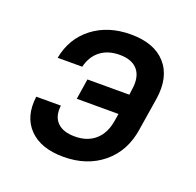

<svg xmlns="http://www.w3.org/2000/svg" viewBox="-105 -671 810 792"><g transform="rotate(20 300.0 -275.0)"><path d="M250 10Q151 10 100 -42.5Q49 -95 61 -185H169Q163 -137 188.5 -111Q214 -85 266 -85Q321 -85 355.5 -115.5Q390 -146 399 -203L404 -234H221L235 -324H419L422 -348Q431 -404 406 -434.5Q381 -465 326 -465Q275 -465 241.5 -439Q208 -413 197 -366H89Q106 -456 174 -508Q242 -560 341 -560Q444 -560 494.5 -503Q545 -446 530 -347L507 -203Q492 -104 422.5 -47Q353 10 250 10Z"/></g></svg>

Font: JetBrains Mono NL SemiBold
Style: Italic
Weight: 600
Italic angle: -9°
Monospace: yes
Designer: Philipp Nurullin, Konstantin Bulenkov
Foundry: JetBrains
Version: Version 2.305; ttfautohint (v1.8.4.7-5d5b)